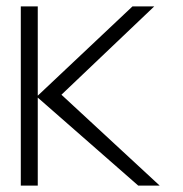

<svg xmlns="http://www.w3.org/2000/svg" viewBox="-20 -590 572 600"><path d="M45 -10H98V-285L412 -10H479L172 -294L462 -570H394L98 -291V-570H45Z"/></svg>

Font: Charger Sport
Style: ExLit
Weight: 200
Designer: Jasper
Foundry: Cannot Into Space Fonts
Version: Version 1.1